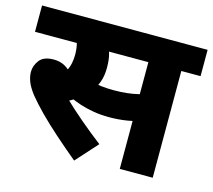

<svg xmlns="http://www.w3.org/2000/svg" viewBox="-94 -736 962 867"><g transform="rotate(15 387.0 -302.5)"><path d="M323 -499 329 -539Q340 -519 348 -492.5Q356 -466 356 -425Q356 -387 345 -358Q334 -329 317 -307L301 -290Q282 -271 259 -256Q236 -241 211 -230L223 -245Q261 -208 311 -165.5Q361 -123 412 -84L321 17Q267 -28 219 -70.5Q171 -113 133.5 -151Q96 -189 70 -221Q47 -251 38 -274.5Q29 -298 29 -320Q29 -349 48.5 -374.5Q68 -400 115 -400Q145 -400 167 -387.5Q189 -375 208 -352Q227 -329 246 -297L159 -333Q175 -350 184.5 -368Q194 -386 198 -405.5Q202 -425 202 -446Q202 -475 195 -501.5Q188 -528 176 -542L262 -499H0V-622H470V-499ZM684 -499V0H530V-499H435V-622H774V-499ZM411 -336Q444 -336 472 -339Q500 -342 529 -349Q558 -356 592 -369V-244Q551 -227 509 -220Q467 -213 423 -213Q383 -213 348.5 -219Q314 -225 286.5 -234Q259 -243 238 -253L253 -360Q281 -352 305 -347Q329 -342 355 -339Q381 -336 411 -336Z"/></g></svg>

Font: Noto Sans Devanagari ExtraBold
Style: Regular
Weight: 800
Version: Version 2.003